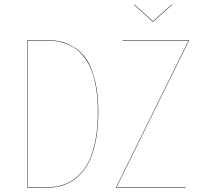

<svg xmlns="http://www.w3.org/2000/svg" viewBox="-20 -865 932 885"><path d="M772.9 -845.2 774.9 -844.2 686 -765.1H684.1L596.2 -844.2L598.1 -845.2L685.1 -767.1ZM191.9 -680.2Q230.5 -680.2 262.7 -672.6Q294.9 -665 327.6 -643.1Q360.4 -621.1 382.6 -585.4Q404.8 -549.8 418.9 -489.3Q433.1 -428.7 433.1 -348.1Q433.1 -267.6 419.2 -205.3Q405.3 -143.1 382.8 -105Q360.4 -66.9 328.9 -42.5Q297.4 -18.1 265.4 -9Q233.4 0 196.8 0H106V-680.2ZM851.1 -680.2V-678.2L517.1 -2H836.9V0H515.1V-2L849.1 -678.2H544.9V-680.2ZM191.9 -678.2H107.9V-2H196.8Q233.4 -2 265.1 -11Q296.9 -20 328.1 -44.2Q359.4 -68.4 381.6 -106.2Q403.8 -144 417.5 -206.1Q431.2 -268.1 431.2 -348.1Q431.2 -405.8 423.8 -453.1Q416.5 -500.5 404.3 -534.2Q392.1 -567.9 373.8 -593.8Q355.5 -619.6 335.4 -635.3Q315.4 -650.9 290.5 -660.9Q265.6 -670.9 242.2 -674.6Q218.8 -678.2 191.9 -678.2Z"/></svg>

Font: Fira Sans Compressed Two
Style: Regular
Weight: 100
Width: 1
Designer: Carrois Corporate & Edenspiekermann AG
Foundry: Carrois Corporate GbR & Edenspiekermann AG
Version: Version 4.203;PS 004.203;hotconv 1.0.88;makeotf.lib2.5.64775